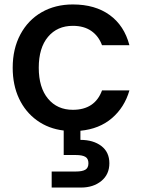

<svg xmlns="http://www.w3.org/2000/svg" viewBox="-20 -580 640 862"><path d="M438 -174H561Q539 -98 482.5 -49.5Q426 -1 341 7V48Q399 48 435 75.5Q471 103 471 153Q471 203 435 232.5Q399 262 344 262H212V190H321Q349 190 363 182Q377 174 377 153Q377 132 363 124Q349 116 321 116H266V6Q198 -2 146 -39.5Q94 -77 65.5 -137.5Q37 -198 37 -276Q37 -361 71.5 -425.5Q106 -490 167 -525Q228 -560 307 -560Q407 -560 472.5 -512.5Q538 -465 561 -377H438Q423 -418 390 -441Q357 -464 307 -464Q237 -464 195.5 -414.5Q154 -365 154 -276Q154 -187 195.5 -137Q237 -87 307 -87Q406 -87 438 -174Z"/></svg>

Font: Poppins-Tabular Medium
Style: Regular
Weight: 500
Designer: Ninad Kale (Devanagari), Jonny Pinhorn (Latin)
Foundry: Indian Type Foundry
Version: Version 4.004